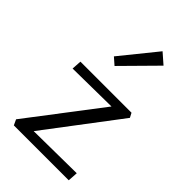

<svg xmlns="http://www.w3.org/2000/svg" viewBox="-212 -772 848 848"><g transform="rotate(45 211.5 -348.0)"><path d="M328 -654 176 -500 144 -528 280 -696ZM127 -44 393 -47 390 0H47L35 -26L293 -364L53 -361L56 -407H375L386 -386Z"/></g></svg>

Font: EauTestInfant
Style: Regular
Weight: 400
Designer: Christian Thalmann (Catharsis Fonts)
Version: Version 0.001;PS 000.001;hotconv 1.0.88;makeotf.lib2.5.64775